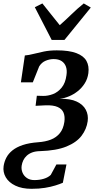

<svg xmlns="http://www.w3.org/2000/svg" viewBox="-55 -864 601 1144"><path d="M133 261Q76 261 36.8 242.2Q-2.5 223.5 -20.5 192.5Q-38.5 161.5 -33.5 126Q-29.5 99 -17 75Q-4.5 51 19.5 31.8Q43.5 12.5 81 0Q118.5 -12.5 172.5 -16.5Q215.5 -19.5 248.2 -32.2Q281 -45 301.8 -70.8Q322.5 -96.5 328.5 -137.5Q333 -169.5 323.8 -192.2Q314.5 -215 288.5 -226.5Q262.5 -238 217 -236.5L157 -233.5L164.5 -293.5L202 -292.5Q230.5 -292 260.2 -303.2Q290 -314.5 312.5 -342Q335 -369.5 341 -416Q345.5 -445 338 -466.5Q330.5 -488 312.2 -500Q294 -512 264.5 -512Q241 -512 217.2 -502.2Q193.5 -492.5 178.5 -468.5L140.5 -373.5H69.5L93 -533.5Q117 -535.5 144.8 -542.8Q172.5 -550 206.8 -557Q241 -564 283.5 -564Q356.5 -564 400 -547.5Q443.5 -531 460.2 -500.8Q477 -470.5 471.5 -428Q467 -394.5 450.2 -367.8Q433.5 -341 409.2 -321.5Q385 -302 356.8 -290.2Q328.5 -278.5 300.5 -275Q363 -277 401.5 -259Q440 -241 456.2 -210.2Q472.5 -179.5 467.5 -142Q461 -94.5 431 -55Q401 -15.5 341 9Q281 33.5 183.5 36.5Q156.5 37 137 44.2Q117.5 51.5 104.2 63.8Q91 76 83.8 91.2Q76.5 106.5 74 123.5Q71 145 79.2 164.8Q87.5 184.5 105.5 196.8Q123.5 209 150 209Q180.5 209 206.5 201Q232.5 193 247.5 178L281 116H341L319.5 225Q301 233 274.5 241.2Q248 249.5 213 255.2Q178 261 133 261ZM152.5 -821 197.5 -843.5Q222.5 -812.5 248.5 -779.5Q274.5 -746.5 301 -714Q338 -746.5 371.5 -779.2Q405 -812 444 -843.5L486 -819L329 -626H253Z"/></svg>

Font: Merriweather 28pt SemiBold
Style: Italic
Weight: 600
Italic angle: -7.8°
Version: Version 2.101